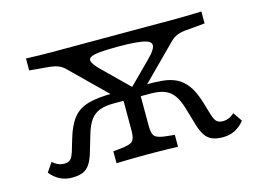

<svg xmlns="http://www.w3.org/2000/svg" viewBox="-82 -720 1204 880"><g transform="rotate(-15 520.0 -280.0)"><path d="M509.2 -235.9 269.7 -470.8Q252 -489.5 233.6 -496.7Q215.2 -503.8 192.9 -506Q170.6 -508.1 140.2 -510.5L98 -514.5V-571Q110.4 -570.9 130.6 -570.1Q150.8 -569.4 173.3 -569Q195.9 -568.5 214.4 -568.5H216.2H811.3H813.9Q833.2 -568.5 855.7 -569Q878.2 -569.4 898.4 -570.1Q918.7 -570.9 930.3 -571V-514.5L888.1 -510.5Q857.8 -508.1 835.5 -505.9Q813.3 -503.6 795.4 -496.1Q777.5 -488.5 759.8 -469.7L526.7 -235.9ZM161.6 11.3Q130.8 11.3 105.2 -1.5Q79.6 -14.2 59.1 -39.7L88.5 -82.9Q101.1 -71.4 114.5 -65.7Q128 -59.9 142.9 -59.9Q162.5 -59.9 172.3 -69Q182.2 -78 190.2 -103.3L208.2 -163.8Q225.8 -222.3 251.7 -254.9Q277.7 -287.6 322.9 -300.7Q368.1 -313.8 440.7 -313.8H477.1L509.2 -268H432.6Q393 -268 366.4 -258Q339.9 -248.1 322.7 -224.6Q305.6 -201.1 293.7 -161.1L269.2 -78.2Q259.5 -45.1 246.1 -25.2Q232.8 -5.4 212.7 3Q192.5 11.3 161.6 11.3ZM515.3 -2.4Q495.3 -2.4 470.4 -2Q445.5 -1.6 420.6 -1.2Q395.6 -0.8 374.7 0V-56.5L413.1 -60.4Q455.3 -64.5 467.5 -76.9Q479.8 -89.4 479.8 -125.8V-296.4L540.5 -268L561.4 -298.3V-125.8Q561.4 -89.4 574 -76.9Q586.6 -64.5 628.1 -60.4L666.5 -56.5V0Q646.2 -0.8 621.3 -1.2Q596.4 -1.6 571.5 -2Q546.7 -2.4 525.9 -2.4H520.2ZM878 11.3Q847.8 11.3 827.3 3Q806.7 -5.4 793.4 -25.2Q780.1 -45.1 770.3 -78.2L745.8 -161.1Q734 -201.1 716.8 -224.6Q699.6 -248.1 673.5 -258Q647.3 -268 607 -268H530.3L577.3 -313.8H598.8Q641.6 -313.8 676.7 -310.5Q711.9 -307.3 740.9 -293.7Q769.8 -280 792.3 -249.5Q814.8 -219 831.3 -163.8L849.3 -103.3Q857.3 -78 867.2 -69Q877.1 -59.9 896.7 -59.9Q911.6 -59.9 925 -65.7Q938.5 -71.4 951 -82.9L980.4 -39.7Q959.9 -14.2 934.7 -1.5Q909.5 11.3 878 11.3ZM503.8 -288.7 635.3 -420Q657.7 -442.2 667.7 -458.2Q677.8 -474.2 674.6 -485.3Q671.3 -496.4 653.3 -502.6Q635.3 -508.8 602.1 -511.6Q568.9 -514.5 519.3 -514.5Q463 -514.5 430.4 -511.2Q397.8 -507.9 386.5 -499.3Q375.2 -490.8 383.2 -475.3Q391.2 -459.8 416.1 -435.3L550.6 -303.4Z"/></g></svg>

Font: Playfair 5pt SemiExpanded Light
Style: Regular
Weight: 300
Width: 6
Designer: Claus Eggers Sørensen
Foundry: Claus Eggers Sørensen
Version: Version 2.203